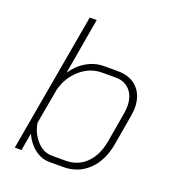

<svg xmlns="http://www.w3.org/2000/svg" viewBox="-130 -801 823 909"><g transform="rotate(20 282.0 -346.0)"><path d="M93 -88 78 0H44L167 -700H202L153 -417Q182 -460 223 -483.5Q264 -507 309 -507H379Q442 -507 478 -470Q514 -433 514 -370Q514 -358 510 -330L484 -179Q469 -91 417.5 -41.5Q366 8 291 8H222Q181 8 147 -18Q113 -44 93 -88ZM291 -24Q353 -24 394.5 -65Q436 -106 449 -179L475 -330Q478 -350 478 -366Q478 -416 451.5 -445.5Q425 -475 379 -475H311Q252 -475 203.5 -434Q155 -393 137 -327L105 -148Q112 -99 145 -61.5Q178 -24 222 -24Z"/></g></svg>

Font: Bai Jamjuree ExtraLight
Style: Italic
Weight: 275
Italic angle: -10°
Version: Version 1.000; ttfautohint (v1.6)